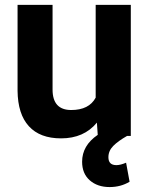

<svg xmlns="http://www.w3.org/2000/svg" viewBox="-20 -548 600 774"><path d="M492.2 0Q456.1 20.5 436.5 40.3Q417 60.1 417 85.9Q417 117.7 449.2 117.7Q465.3 117.7 488.3 107.9L502.4 184.6Q466.8 206.1 421.9 206.1Q373 206.1 342 179Q311 151.9 311 104Q311 38.6 374 -4.4L370.6 -53.7Q318.4 9.8 226.1 9.8Q141.1 9.8 96.4 -39.1Q51.8 -87.9 50.8 -182.1V-528.3H191.9V-187Q191.9 -104.5 267.1 -104.5Q338.9 -104.5 365.7 -154.3V-528.3H507.3V0Z"/></svg>

Font: MAUL Bold
Style: Bold
Weight: 700
Designer: MAUL
Version: Version 1.0; 2020; ttfautohint (v1.8.3)